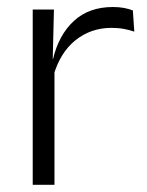

<svg xmlns="http://www.w3.org/2000/svg" viewBox="-20 -514 409 534"><path d="M128 -301.5 112.5 -348 127.5 -350Q143.5 -417 185.5 -455.8Q227.5 -494.5 294 -494.5Q311.5 -494.5 325.5 -491.8Q339.5 -489 349.5 -485L353.5 -426Q341 -430.5 325 -433.5Q309 -436.5 290 -436.5Q233 -436.5 190 -402.2Q147 -368 128 -301.5ZM71 0V-487.5H130L126.5 -341L131.5 -336V0Z"/></svg>

Font: Anek Bangla Medium Light
Style: Regular
Weight: 300
Version: Version 1.003